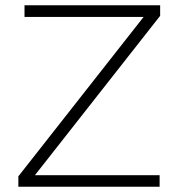

<svg xmlns="http://www.w3.org/2000/svg" viewBox="-20 -710 683 730"><path d="M588.9 -689.9V-649.9L112.8 -43.9H586.9V0H49.8V-39.6L525.9 -645.5H73.2V-689.9Z"/></svg>

Font: HK Grotesk Light Legacy
Style: Regular
Weight: 300
Designer: Alfredo Marco Pradil
Foundry: Hanken Design Co.
Version: Version 2.022;PS 002.022;hotconv 1.0.88;makeotf.lib2.5.64775